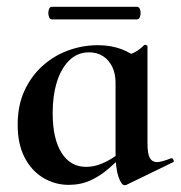

<svg xmlns="http://www.w3.org/2000/svg" viewBox="-20 -531 532 565"><path d="M182 13Q142 13 107.5 -7.5Q73 -28 52.5 -67.5Q32 -107 32 -164Q32 -220 51.5 -263Q71 -306 104.5 -336.5Q138 -367 180.5 -382.5Q223 -398 268 -398Q306 -398 337 -386.5Q368 -375 393 -352L320 -288Q320 -314 310.5 -334Q301 -354 283.5 -365.5Q266 -377 242 -377Q208 -377 184 -353.5Q160 -330 147.5 -290Q135 -250 135 -198Q135 -123 161 -81.5Q187 -40 233 -40Q253 -40 271.5 -46.5Q290 -53 307 -63.5Q324 -74 337 -84L345 -77Q324 -56 300 -35Q276 -14 247 -0.5Q218 13 182 13ZM347 14Q337 14 328.5 -11Q320 -36 320 -82V-359Q348 -366 367 -373Q386 -380 404 -398Q406 -400 410 -398.5Q414 -397 414 -394V-109Q414 -78 421 -66Q428 -54 442 -54Q449 -54 459.5 -57Q470 -60 483 -65Q487 -67 490 -61.5Q493 -56 490 -54L352 13Q350 14 347 14ZM132 -474Q126 -474 123.5 -483.5Q121 -493 123.5 -502Q126 -511 132 -511H383Q390 -511 392.5 -502Q395 -493 392.5 -483.5Q390 -474 383 -474Z"/></svg>

Font: Cormorant Infant Light
Style: Bold
Weight: 700
Version: Version 4.001